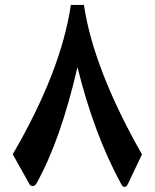

<svg xmlns="http://www.w3.org/2000/svg" viewBox="-20 -742 617 766"><path d="M98.6 -5.4C105 2 118.2 3.9 126 -11.2C189.9 -125.5 244.1 -279.8 289.1 -474.1C333 -295.9 391.1 -140.6 462.9 -8.8C471.2 6.8 477.5 3.4 477.5 3.4C482.4 3.4 486.3 0 489.7 -6.8L546.4 -126C417.5 -353 340.3 -551.8 314.9 -722.2H262.7C236.8 -546.4 159.7 -347.7 30.8 -126.5Z"/></svg>

Font: Parastoo
Style: Bold
Weight: 700
Foundry: Saber Rastikerdar (saber.rastikerdar@gmail.com)
Version: Version 2.0.1